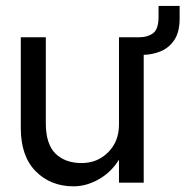

<svg xmlns="http://www.w3.org/2000/svg" viewBox="-20 -628 638 660"><path d="M137.5 -205Q137.5 -132.5 170.8 -100Q204 -67.5 260.5 -67.5Q315 -67.5 352 -104.8Q389 -142 389 -199.5V-439.5V-500H459.5Q487.5 -500 506.2 -513.8Q525 -527.5 525 -571V-607.5H597.5V-565Q597.5 -517.5 579 -490.2Q560.5 -463 532 -451.5Q503.5 -440 474 -439.5V0H389V-79Q362 -35.5 319.2 -11.5Q276.5 12.5 233 12.5Q154 12.5 102.8 -39.2Q51.5 -91 51.5 -188V-500H137.5Z"/></svg>

Font: Overused Grotesk
Style: Regular
Weight: 450
Version: Version 0.004